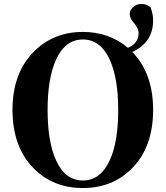

<svg xmlns="http://www.w3.org/2000/svg" viewBox="-20 -928 835 968"><path d="M533 -119Q576 -212 576 -374Q576 -534 533 -628Q486 -729 398 -729Q309 -729 263 -628Q220 -535 220 -374Q220 -212 263 -119Q309 -18 398 -18Q486 -18 533 -119ZM647 -666Q752 -558 752 -374Q752 -187 646 -80Q548 20 398 20Q248 20 150 -79Q43 -187 43 -374Q43 -559 150 -667Q249 -767 398 -767Q530 -767 625 -687Q679 -709 679 -763Q679 -783 657 -810Q634 -836 634 -857Q634 -877 651 -892Q668 -908 692 -908Q719 -908 739 -892Q752 -855 752 -826Q752 -714 647 -666Z"/></svg>

Font: Source Han Serif CN Heavy
Style: Regular
Weight: 900
Designer: Ryoko NISHIZUKA  (kana & ideographs); Frank Grießhammer (Latin, Greek & Cyrillic); Wenlong ZHANG  (bopomofo); Sandoll Co
Foundry: Adobe Systems Incorporated
Version: Version 1.000;PS 1;hotconv 16.6.53;makeotf.lib2.5.65590